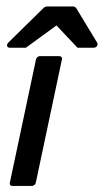

<svg xmlns="http://www.w3.org/2000/svg" viewBox="-20 -582 330 611"><path d="M169.4 -403.3Q173.3 -403.3 175.8 -400.4Q178.2 -397.5 177.2 -393.6L93.8 0Q92.8 3.9 89.1 6.8Q85.4 9.8 81.5 9.8H18.6Q14.6 9.8 12.5 6.8Q10.3 3.9 11.2 0L94.7 -393.6Q95.7 -397.5 99.1 -400.4Q102.5 -403.3 106.4 -403.3ZM221.7 -557.6 289.1 -446.3Q292 -440.9 288.6 -435.5Q285.2 -430.2 278.3 -430.2H226.6L159.7 -501Q134.8 -483.4 110.6 -465.3Q86.4 -447.3 62.5 -430.2H10.7Q3.9 -430.2 2.7 -435.5Q1.5 -440.9 6.3 -446.3L120.1 -558.1Q121.6 -559.1 124.5 -560.3Q127.4 -561.5 128.9 -561.5H214.8Z"/></svg>

Font: Fibel Nord
Style: Bold Italic
Weight: 700
Designer: Peter Wiegel
Foundry: Peter Wioegel
Version: Version 000.000